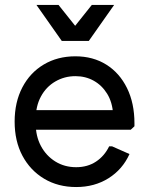

<svg xmlns="http://www.w3.org/2000/svg" viewBox="-20 -741 601 774"><path d="M287 13Q214 13 158 -20.5Q102 -54 70.5 -113Q39 -172 39 -251Q39 -329 70 -388.5Q101 -448 156.5 -481Q212 -514 284 -514Q355 -514 408.5 -480.5Q462 -447 492 -386Q522 -325 522 -244V-232L507 -218H86V-297H476L436 -281Q433 -329 412 -363Q391 -397 358 -415.5Q325 -434 284 -434Q240 -434 203 -412.5Q166 -391 145 -352Q124 -313 124 -262V-242Q124 -192 145 -152.5Q166 -113 203 -90Q240 -67 287 -67Q333 -67 367 -89.5Q401 -112 420 -151H432L502 -120Q474 -58 417.5 -22.5Q361 13 287 13ZM127 -721H216L283 -637L350 -721H440L338 -576H229Z"/></svg>

Font: Fustat Medium
Style: Regular
Weight: 500
Designer: Mohamed Gaber, Khaled Hosny, Laura Garcia Mut
Foundry: Kief Type Foundry, Alif Type Foundry, Hard Type Foundry
Version: Version 1.007